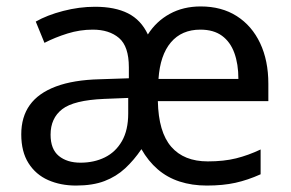

<svg xmlns="http://www.w3.org/2000/svg" viewBox="-20 -566 904 596"><path d="M603 -546Q668 -546 715 -516Q762 -486 787.5 -432Q813 -378 813 -306V-252H470Q472 -156 511.5 -110.5Q551 -65 625 -65Q675 -65 713 -74.5Q751 -84 789 -102V-25Q749 -7 710.5 1.5Q672 10 622 10Q576 10 537.5 -2.5Q499 -15 469.5 -40.5Q440 -66 419 -103Q396 -69 368.5 -43.5Q341 -18 304.5 -4Q268 10 216 10Q168 10 129.5 -7Q91 -24 68.5 -59.5Q46 -95 46 -149Q46 -203 72.5 -240Q99 -277 153.5 -297.5Q208 -318 290 -320L380 -323V-357Q380 -422 349.5 -448Q319 -474 268 -474Q228 -474 189.5 -462Q151 -450 118 -433L91 -499Q126 -519 176 -532Q226 -545 275 -545Q337 -545 377.5 -524.5Q418 -504 439 -459Q465 -500 507 -523Q549 -546 603 -546ZM303 -259Q209 -255 173 -227Q137 -199 137 -148Q137 -103 162.5 -82Q188 -61 230 -61Q272 -61 305.5 -77.5Q339 -94 358.5 -128Q378 -162 378 -214V-262ZM602 -474Q544 -474 510.5 -434.5Q477 -395 472 -321H720Q720 -367 707.5 -401.5Q695 -436 669 -455Q643 -474 602 -474Z"/></svg>

Font: Noto Sans Hebrew
Style: Regular
Weight: 400
Designer: Monotype Design Team
Foundry: Monotype Imaging Inc.
Version: Version 2.003;January 10, 2023;FontCreator 14.0.0.2877 64-bi